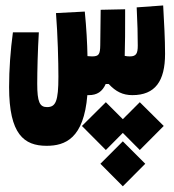

<svg xmlns="http://www.w3.org/2000/svg" viewBox="-20 -337 626 690"><path d="M147.5 187C214.4 187 281.2 160.6 293.9 4.9H298.8C329.1 4.9 347.7 -7.8 359.9 -35.2H370.6C396 -7.8 421.4 4.9 455.6 4.9C537.6 4.9 573.2 -45.4 573.2 -143.6C573.2 -199.2 569.8 -251.5 566.4 -317.4L471.2 -310.5C474.1 -253.4 475.1 -210 475.1 -173.3C475.1 -145 469.7 -134.3 446.8 -134.3C440.4 -134.3 434.1 -134.8 428.2 -136.2C429.7 -180.2 429.7 -230 429.7 -278.3V-303.7L341.8 -301.8C341.3 -259.3 340.8 -217.3 340.3 -174.8C339.8 -141.6 335.4 -134.3 310.5 -134.3C306.6 -134.3 301.3 -134.8 294.4 -135.3C293.5 -182.1 290.5 -237.3 284.7 -295.4L181.2 -290C187.5 -211.9 189.9 -113.3 189.9 -61.5C189.9 27.3 180.2 47.9 148.9 47.9C122.6 47.9 113.8 29.3 113.8 -36.1C113.8 -81.1 115.7 -157.7 119.6 -220.7H26.4C17.6 -156.2 12.7 -87.4 12.7 -23.9C12.7 145.5 66.4 187 147.5 187ZM482.4 30.3 421.4 91.3 360.4 30.3 274.4 115.7 360.4 202.1 421.4 140.6 482.4 202.1 568.4 115.7ZM421.4 170.9 340.8 251.5 421.4 332.5 502 251.5Z"/></svg>

Font: CaskaydiaCove Nerd Font
Style: Bold
Weight: 700
Designer: Aaron Bell
Foundry: Saja Typeworks
Version: Version 2111.1;Nerd Fonts 2.3.0